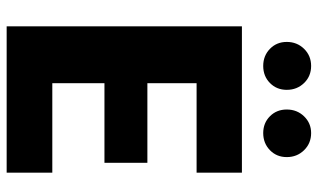

<svg xmlns="http://www.w3.org/2000/svg" viewBox="-209 -746 955 577"><g transform="rotate(90 268.5 -457.5)"><path d="M59.1 0V-707H499V-570.8H230V-422.9H469.2V-293.9H230V-137.2H499V0ZM106 -841.8Q106 -872.6 126.7 -893.8Q147.5 -915 178.2 -915Q209 -915 229.5 -893.8Q250 -872.6 250 -841.8Q250 -811.5 229.5 -791.3Q209 -771 178.2 -771Q147.5 -771 126.7 -791.3Q106 -811.5 106 -841.8ZM379.9 -771Q349.6 -771 329.3 -791.3Q309.1 -811.5 309.1 -841.8Q309.1 -872.6 329.6 -893.8Q350.1 -915 379.9 -915Q410.6 -915 431.4 -893.8Q452.1 -872.6 452.1 -841.8Q452.1 -811.5 431.4 -791.3Q410.6 -771 379.9 -771Z"/></g></svg>

Font: Biathlonist
Style: Bold
Weight: 700
Designer: Go4gold
Foundry: Go4gold
Version: Version 3.010;FEAKit 1.0